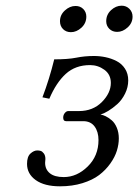

<svg xmlns="http://www.w3.org/2000/svg" viewBox="-20 -637 482 669"><path d="M243.2 -616.2Q259.8 -616.2 270.3 -605.5Q280.8 -594.7 280.8 -579.1Q280.8 -556.2 263.7 -540.5Q246.6 -524.9 227.1 -524.9Q210.4 -524.9 199.7 -535.6Q189 -546.4 189 -563Q189 -585 206.1 -600.6Q223.1 -616.2 243.2 -616.2ZM403.8 -617.2Q419.9 -617.2 430.9 -606.2Q441.9 -595.2 441.9 -579.1Q441.9 -557.1 424.8 -541.5Q407.7 -525.9 388.2 -525.9Q371.6 -525.9 360.8 -536.6Q350.1 -547.4 350.1 -563Q350.1 -585.9 366.9 -601.6Q383.8 -617.2 403.8 -617.2ZM138.2 -83Q138.2 -80.6 137.7 -76.4Q137.2 -72.3 137.2 -69.8Q137.2 -46.9 153.6 -33.4Q169.9 -20 202.1 -20Q248 -20 285.6 -56.9Q323.2 -93.8 323.2 -148.9Q323.2 -177.7 309.6 -196.3Q295.9 -214.8 270 -214.8H210Q200.2 -214.8 200.2 -227.1Q200.2 -236.3 205.8 -243.2Q211.4 -250 217.8 -250H254.9Q303.7 -250 335 -281.5Q366.2 -313 366.2 -348.1Q366.2 -377.4 343.8 -393.8Q321.3 -410.2 293.9 -410.2Q242.7 -410.2 209.2 -379.6Q175.8 -349.1 151.9 -293L127.9 -297.9Q152.3 -362.3 168.9 -430.2Q216.8 -430.2 245.8 -436Q274.9 -441.9 307.1 -441.9Q328.1 -441.9 347.9 -437.7Q367.7 -433.6 386 -424.3Q404.3 -415 415.5 -397.7Q426.8 -380.4 426.8 -356.9Q426.8 -333 415.8 -310.8Q404.8 -288.6 388.7 -274.2Q372.6 -259.8 357.2 -250.5Q341.8 -241.2 330.1 -237.8Q338.4 -236.8 348.4 -231.9Q358.4 -227.1 369.1 -218Q379.9 -209 387 -192.1Q394 -175.3 394 -154.8Q394 -133.8 387.2 -111.8Q380.4 -89.8 364.5 -67.4Q348.6 -44.9 325.7 -27.3Q302.7 -9.8 267.3 1.2Q231.9 12.2 189 12.2Q134.8 12.2 104.5 -9.5Q74.2 -31.2 74.2 -65.9Q74.2 -91.3 86.2 -102.1Q98.1 -112.8 109.9 -112.8Q115.7 -112.8 121.3 -111.3Q127 -109.9 132.6 -102.5Q138.2 -95.2 138.2 -83Z"/></svg>

Font: Linux Libertine G
Style: Italic
Weight: 400
Italic angle: -12°
Designer: Philipp H. Poll
Foundry: Philipp H. Poll
Version: Version 5.1.3